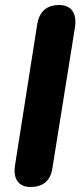

<svg xmlns="http://www.w3.org/2000/svg" viewBox="-20 -734 323 763"><path d="M101 9Q66 9 49.5 -14Q33 -37 40 -79L128 -638Q141 -714 215 -714Q251 -714 267.5 -691Q284 -668 278 -626L188 -64Q176 9 101 9Z"/></svg>

Font: Nunito ExtraBold
Style: Italic
Weight: 800
Italic angle: -9°
Designer: Vernon Adams
Foundry: Vernon Adams
Version: Version 3.601; ttfautohint (v1.8.2.53-6de2)